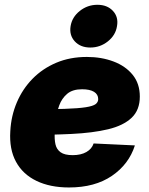

<svg xmlns="http://www.w3.org/2000/svg" viewBox="-20 -787 636 818"><path d="M273.9 11.7Q193.4 11.7 135.3 -16.4Q77.1 -44.4 48.1 -97.9Q19 -151.4 23.9 -228Q27.3 -293.5 51.8 -350.8Q76.2 -408.2 118.9 -451.7Q161.6 -495.1 220 -519.8Q278.3 -544.4 350.1 -544.4Q412.1 -544.4 463.4 -525.1Q514.6 -505.9 545.2 -468.3Q575.7 -430.7 575.7 -375.5Q575.7 -318.4 540.8 -285.2Q505.9 -252 440.7 -236.3Q375.5 -220.7 284.4 -216.3Q193.4 -211.9 80.6 -211.9L98.6 -321.3Q195.3 -321.3 254.6 -323.2Q314 -325.2 345.2 -330.1Q376.5 -335 387.5 -343.5Q398.4 -352.1 398.4 -364.7Q398.4 -384.8 380.6 -395.8Q362.8 -406.7 329.6 -406.7Q289.1 -406.7 266.1 -387.2Q243.2 -367.7 232.4 -338.1Q221.7 -308.6 218.3 -277.3Q214.8 -246.1 213.4 -222.7Q211.4 -193.8 216.3 -172.1Q221.2 -150.4 238.3 -138.2Q255.4 -126 289.6 -126Q324.7 -126 347.9 -139.2Q371.1 -152.3 378.9 -175.8L554.7 -167.5Q529.3 -87.4 456.8 -37.8Q384.3 11.7 273.9 11.7ZM364.7 -584.5Q322.8 -584.5 298.6 -610.8Q274.4 -637.2 280.8 -675.8Q287.1 -714.4 320.1 -740.5Q353 -766.6 395 -766.6Q437 -766.6 461.2 -740.5Q485.4 -714.4 478.5 -675.8Q472.7 -637.2 439.7 -610.8Q406.7 -584.5 364.7 -584.5Z"/></svg>

Font: Inter 20pt Black
Style: Italic
Weight: 900
Italic angle: -9.3988°
Version: Version 4.001;git-66647c0bb